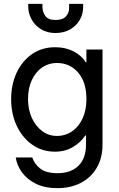

<svg xmlns="http://www.w3.org/2000/svg" viewBox="-20 -778 618 1000"><path d="M278 202Q214 202 168 179.5Q122 157 95 120.5Q68 84 62 42H148Q159 76 189.5 100Q220 124 280 124Q349 124 388.5 85.5Q428 47 428 -26V-72H424Q400 -36 359.5 -12Q319 12 266 12Q200 12 148.5 -24Q97 -60 67.5 -122Q38 -184 38 -262Q38 -338 66.5 -399Q95 -460 146.5 -496Q198 -532 268 -532Q321 -532 363 -510.5Q405 -489 426 -454H430V-520H514V-26Q514 45 483.5 96.5Q453 148 400 175Q347 202 278 202ZM276 -70Q321 -70 356 -94.5Q391 -119 410.5 -162Q430 -205 430 -260V-264Q430 -350 387 -400Q344 -450 276 -450Q234 -450 200 -427Q166 -404 146 -361.5Q126 -319 126 -262Q126 -207 146 -163.5Q166 -120 200 -95Q234 -70 276 -70ZM268 -606Q226 -606 194 -625.5Q162 -645 144.5 -677Q127 -709 127 -744V-758H201V-742Q201 -718 215.5 -696Q230 -674 268 -674Q307 -674 323.5 -692.5Q340 -711 340 -735V-758H413V-740Q413 -705 395.5 -674.5Q378 -644 345.5 -625Q313 -606 268 -606Z"/></svg>

Font: Liter
Style: Regular
Weight: 400
Designer: Anton Skugarov
Foundry: skugi
Version: Version 1.004; ttfautohint (v1.8.4.7-5d5b)